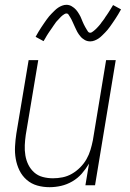

<svg xmlns="http://www.w3.org/2000/svg" viewBox="-20 -770 540 798"><path d="M186 8Q159 8 134.5 1Q110 -6 91 -22.5Q72 -39 61 -61.5Q50 -84 45.5 -109.5Q41 -135 42.5 -162Q44 -189 48 -215L99 -520H139L87 -209Q84 -188 83 -166.5Q82 -145 85.5 -124Q89 -103 98 -85Q107 -67 122 -53.5Q137 -40 157.5 -34.5Q178 -29 200 -29Q220 -29 240 -33Q260 -37 278.5 -47.5Q297 -58 313 -74Q329 -90 339.5 -108.5Q350 -127 356 -147Q362 -167 366 -187L421 -520H461L375 0H335L350 -90Q337 -68 320 -48.5Q303 -29 280.5 -16Q258 -3 234 2.5Q210 8 186 8ZM355 -598Q349 -598 343 -599.5Q337 -601 332 -604Q327 -607 322.5 -610.5Q318 -614 314.5 -618.5Q311 -623 307.5 -627.5Q304 -632 301.5 -637Q299 -642 296.5 -647Q294 -652 291.5 -657.5Q289 -663 286.5 -668.5Q284 -674 281.5 -679.5Q279 -685 276.5 -690Q274 -695 271 -699.5Q268 -704 265 -709Q262 -714 256 -714Q252 -714 248 -711.5Q244 -709 240.5 -706.5Q237 -704 233.5 -700.5Q230 -697 226 -692.5Q222 -688 220.5 -686.5Q219 -685 216.5 -682.5Q214 -680 212 -677Q210 -674 207.5 -670.5Q205 -667 202.5 -663.5Q200 -660 197.5 -656Q195 -652 192 -648Q189 -644 186 -639.5Q183 -635 180 -630.5Q177 -626 174 -621Q171 -616 168 -610.5Q165 -605 161 -599L128 -617Q134 -628 140 -638Q146 -648 152 -657Q158 -666 163.5 -674Q169 -682 174 -689Q179 -696 184 -702Q189 -708 194 -713Q199 -718 206.5 -725.5Q214 -733 221.5 -738Q229 -743 238 -746.5Q247 -750 256 -750Q262 -750 267.5 -748.5Q273 -747 278 -744Q283 -741 287.5 -737.5Q292 -734 296 -729.5Q300 -725 303 -720.5Q306 -716 309 -711Q312 -706 314.5 -701Q317 -696 319 -690.5Q321 -685 323.5 -679.5Q326 -674 328.5 -668.5Q331 -663 334 -658Q337 -653 339.5 -648.5Q342 -644 345.5 -639Q349 -634 355 -634Q359 -634 362.5 -636.5Q366 -639 369.5 -641.5Q373 -644 376.5 -647.5Q380 -651 384.5 -655.5Q389 -660 390 -661.5Q391 -663 393.5 -665.5Q396 -668 398 -671Q400 -674 402.5 -677.5Q405 -681 408 -684.5Q411 -688 413.5 -692Q416 -696 418.5 -700Q421 -704 424.5 -708.5Q428 -713 430.5 -717.5Q433 -722 436.5 -727Q440 -732 443 -737.5Q446 -743 450 -749L483 -731Q477 -720 471 -710Q465 -700 459 -691Q453 -682 447.5 -674Q442 -666 437 -659Q432 -652 427 -646Q422 -640 417 -635Q412 -630 404.5 -622.5Q397 -615 389.5 -610Q382 -605 373 -601.5Q364 -598 355 -598Z"/></svg>

Font: Iosevka Term Curly XLt Obl
Style: Regular
Weight: 200
Italic angle: -9°
Designer: Belleve Invis
Foundry: Belleve Invis
Version: Version 32.3.0